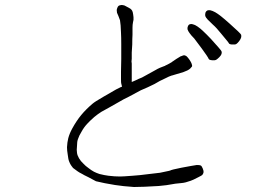

<svg xmlns="http://www.w3.org/2000/svg" viewBox="-20 -742 1040 768"><path d="M865 -607Q846 -631 831 -644Q818 -656 810.5 -664Q803 -672 801 -678Q800 -685 802 -692Q804 -697 809 -700Q814 -702 821 -701Q830 -699 841 -693Q854 -685 864 -677Q879 -665 898 -648Q943 -608 944.5 -603Q946 -598 944.5 -592Q943 -586 937 -578Q931 -570 926 -566.5Q921 -563 911 -564Q899 -564 896 -568Q897 -569 865 -607ZM787 -548Q761 -583 757 -588Q744 -601 738 -610Q732 -618 730 -625Q729 -631 732 -638Q734 -643 739 -645Q745 -647 751 -645Q760 -643 770 -636Q783 -627 792 -618Q806 -605 824 -586Q864 -542 866 -537Q868 -532 866 -526Q864 -520 857 -513Q850 -506 845 -503Q840 -500 828.5 -501Q817 -502 815 -506Q812 -514 787 -548ZM744 -493Q747 -487 748 -482Q749 -478 748 -476Q746 -473 741 -468Q737 -464 729 -460Q728 -459 712 -453Q696 -448 688 -446Q672 -441 668 -440H667Q655 -436 644 -430L619 -418L598 -406Q586 -400 571 -393Q546 -382 543.5 -381Q541 -380 495 -355L475 -345L415 -311L386 -295Q373 -287 357 -274Q338 -257 329 -247Q315 -232 306 -215Q296 -199 292 -186Q288 -176 288 -158Q286 -141 288 -131Q289 -121 296 -109Q303 -97 313 -88Q322 -78 335 -69Q345 -61 356 -55Q366 -50 378 -46Q398 -41 414 -39Q439 -36 460 -36Q472 -36 510 -39Q540 -41 569 -45Q614 -50 620 -51Q631 -53 658 -59L660 -60H661Q665 -63 705 -71Q714 -73 743 -78Q765 -82 767 -82Q780 -82 783 -80Q787 -78 791 -68Q795 -59 794 -52Q793 -47 789 -42Q787 -40 773 -33Q750 -21 743 -19Q721 -11 708 -10Q675 -7 668 -5Q649 -1 615 2Q601 3 558 5Q533 6 516 6Q471 3 440 -2Q396 -9 364 -17L334 -33Q313 -43 309 -46Q295 -53 290 -57Q272 -70 271 -71V-72Q262 -82 257 -95Q253 -104 251 -123Q248 -140 248 -153Q249 -173 253 -189Q258 -208 269 -228Q286 -259 305 -282Q324 -305 350 -327Q359 -335 392 -354Q411 -365 444 -384Q445 -384 460 -392L464 -394L468 -395L467 -400L466 -404Q465 -406 465 -408Q464 -410 464 -426Q464 -429 464 -454V-456Q464 -467 465 -506Q465 -529 465 -565Q465 -594 464 -611Q463 -645 460 -661Q458 -666 454 -677Q449 -689 448 -691Q446 -702 448 -707Q450 -715 455 -719Q458 -721 466 -722Q471 -722 478 -720Q486 -716 495 -711Q503 -707 506 -703Q509 -700 511 -693Q513 -684 514 -673Q515 -662 512 -653Q510 -643 510 -631Q510 -620 510 -603Q509 -588 509 -564V-565V-564L507 -532V-531Q507 -528 507 -507L506 -496Q506 -495 507 -488Q507 -480 507 -475Q507 -466 507 -446V-443Q507 -430 507 -429V-422V-414L514 -417L521 -420Q535 -427 548 -432Q558 -438 588 -454Q618 -471 620 -471Q628 -474 638 -478H639L640 -479Q642 -480 656 -487Q660 -490 668 -494V-495H669Q680 -503 685 -506Q700 -515 703 -517H704Q714 -521 716 -521Q719 -521 725 -518Q729 -515 735 -507Q739 -502 744 -493ZM466 -722H467ZM454 -677Q454 -677 453 -677Z"/></svg>

Font: ToneOZ-Tsuipita-TC
Style: Tsuipita-TC
Weight: 400
Designer: :Jeffrey Xuan (Chih-Lin Hsuan)  :
Foundry: jeffreyx@gmail.com, cjkFonts.io
Version: Version 0.24071